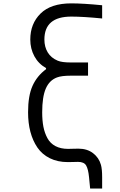

<svg xmlns="http://www.w3.org/2000/svg" viewBox="-20 -947 707 1134"><path d="M252 -538.4V-544.9Q207 -570.3 182.9 -614.9Q158.9 -659.5 158.9 -713.5Q158.9 -807.3 219.7 -867.2Q280.6 -927.1 401 -927.1Q471.4 -927.1 583.3 -916V-837.9Q471.4 -849 401 -849Q242.2 -849 242.2 -713.5Q242.2 -669.9 262 -637.4Q281.9 -604.8 321 -588.5Q345.7 -578.1 396.5 -578.1H500V-500H397.1Q343.8 -500 316.4 -489.6Q271.5 -472.7 250.3 -423.5Q229.2 -374.3 229.2 -283.9Q229.2 -235.7 236.3 -198.6Q243.5 -161.5 260.1 -130.9Q276.7 -100.3 307.6 -84Q338.5 -67.7 382.2 -67.7Q390 -67.7 410.8 -68.4Q431.6 -69 443.4 -69Q494.8 -69 529.6 -42.3Q564.5 -15.6 576.2 26.7Q583.3 52.1 583.3 99.6V166.7H512.4L505.9 99.6Q501.3 52.1 488.9 30.6Q476.6 9.1 440.8 9.1Q432.3 9.1 412.4 9.8Q392.6 10.4 380.9 10.4Q320.3 10.4 274.4 -12.4Q228.5 -35.2 200.8 -75.8Q173.2 -116.5 159.5 -168.6Q145.8 -220.7 145.8 -283.9Q145.8 -381.5 172.2 -440.1Q198.6 -498.7 252 -538.4Z"/></svg>

Font: Monoid
Style: Regular
Weight: 400
Width: 4
Monospace: yes
Designer: Andreas Larsen (@larsenwork)
Version: Version 0.61